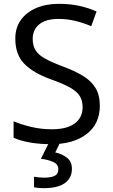

<svg xmlns="http://www.w3.org/2000/svg" viewBox="-20 -837 589 1004"><path d="M502 -284Q502 -189 433 -136Q364 -83 247 -83Q187 -83 136 -92Q85 -101 51 -117V-203Q87 -187 140.5 -174Q194 -161 251 -161Q331 -161 371.5 -192Q412 -223 412 -276Q412 -311 397 -335Q382 -359 345.5 -379.5Q309 -400 244 -423Q153 -456 106.5 -504Q60 -552 60 -635Q60 -692 89 -732.5Q118 -773 169.5 -795Q221 -817 288 -817Q347 -817 396 -806Q445 -795 485 -777L457 -700Q420 -716 376.5 -727Q333 -738 286 -738Q219 -738 185 -709.5Q151 -681 151 -634Q151 -598 166 -574Q181 -550 215 -531Q249 -512 307 -490Q370 -467 413.5 -440.5Q457 -414 479.5 -377Q502 -340 502 -284ZM356 46Q356 94 319 120.5Q282 147 208 147Q176 147 158 142V87Q167 89 182 90.5Q197 92 211 92Q247 92 266 82.5Q285 73 285 48Q285 22 258.5 10Q232 -2 194 -7L237 -93H295L269 -40Q305 -32 330.5 -12Q356 8 356 46Z"/></svg>

Font: Noto Sans Telugu UI
Style: Regular
Weight: 400
Designer: Jelle Bosma - Monotype Design Team
Foundry: Monotype Imaging Inc.
Version: Version 2.005; ttfautohint (v1.8.4.7-5d5b)